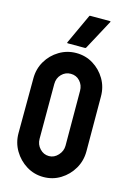

<svg xmlns="http://www.w3.org/2000/svg" viewBox="-138 -996 733 1073"><g transform="rotate(15 228.5 -459.0)"><path d="M225 10Q171 10 126.5 -17.5Q82 -45 55 -90.5Q28 -136 28 -191L29 -508Q29 -563 55.5 -608Q82 -653 127 -680Q172 -707 225 -707Q279 -707 323 -680Q367 -653 393.5 -608Q420 -563 420 -508L421 -191Q421 -136 394.5 -90.5Q368 -45 323.5 -17.5Q279 10 225 10ZM225 -111Q255 -111 277.5 -135.5Q300 -160 300 -191L299 -508Q299 -541 278 -564Q257 -587 225 -587Q194 -587 172 -564.5Q150 -542 150 -508V-191Q150 -158 172 -134.5Q194 -111 225 -111ZM164 -747Q159 -747 160 -751L240 -924Q241 -928 245 -928H359Q365 -928 363 -924L270 -751Q268 -747 264 -747Z"/></g></svg>

Font: Staatliches
Style: Regular
Weight: 400
Designer: Brian LaRossa & Erica Carras
Foundry: Type Brut Foundry
Version: Version 1.000; ttfautohint (v1.8.2) -l 8 -r 50 -G 200 -x 14 